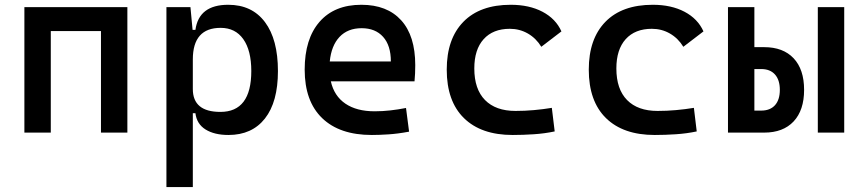

<svg xmlns="http://www.w3.org/2000/svg" viewBox="-20 -547 3556 792"><path d="M80.6 0V-517.6H505.4V0H396.5V-418.9H189.5V0Z M666.5 224.6V-517.6H765.6L774.4 -423.8H786.1Q800.3 -527.3 921.4 -527.3Q1019.5 -527.3 1073 -455.8Q1126.5 -384.3 1126.5 -253.9Q1126.5 -126.5 1073 -58.3Q1019.5 9.8 922.4 9.8Q864.3 9.8 827.9 -12.9Q791.5 -35.6 786.1 -80.1H775.4V224.6ZM890.1 -432.1Q775.4 -432.1 775.4 -301.8V-179.7Q775.4 -85.4 889.2 -85.4Q1016.6 -85.4 1016.6 -253.9Q1016.6 -338.9 983.6 -385.5Q950.7 -432.1 890.1 -432.1Z M1513.7 9.8Q1380.9 9.8 1308.8 -59.8Q1236.8 -129.4 1236.8 -259.8Q1236.8 -386.7 1298.1 -457Q1359.4 -527.3 1470.7 -527.3Q1576.7 -527.3 1634.8 -463.4Q1692.9 -399.4 1692.9 -278.3Q1692.9 -242.7 1689.9 -211.4H1344.7Q1358.4 -150.9 1404.8 -119.4Q1451.2 -87.9 1525.4 -87.9Q1558.6 -87.9 1590.3 -91.6Q1622.1 -95.2 1654.8 -101.6L1667.5 -3.9Q1620.6 4.9 1582 7.3Q1543.5 9.8 1513.7 9.8ZM1471.7 -430.7Q1414.6 -430.7 1380.6 -394.8Q1346.7 -358.9 1340.3 -293.5H1592.3Q1592.3 -359.4 1560.3 -395Q1528.3 -430.7 1471.7 -430.7Z M2094.7 9.8Q1964.8 9.8 1893.8 -59.8Q1822.8 -129.4 1822.8 -259.8Q1822.8 -386.7 1891.4 -457Q1960 -527.3 2086.9 -527.3Q2163.1 -527.3 2217.8 -498.5Q2272.5 -469.7 2295.9 -417.5L2212.9 -354Q2191.4 -389.2 2157.5 -408.7Q2123.5 -428.2 2083 -428.2Q2013.7 -428.2 1975.1 -385.5Q1936.5 -342.8 1936.5 -264.6Q1936.5 -179.2 1980.7 -134.3Q2024.9 -89.4 2106.4 -89.4Q2144.5 -89.4 2182.4 -92.8Q2220.2 -96.2 2256.3 -102.1L2268.1 -4.9Q2226.6 3.9 2182.1 6.8Q2137.7 9.8 2094.7 9.8Z M2680.7 9.8Q2550.8 9.8 2479.7 -59.8Q2408.7 -129.4 2408.7 -259.8Q2408.7 -386.7 2477.3 -457Q2545.9 -527.3 2672.9 -527.3Q2749 -527.3 2803.7 -498.5Q2858.4 -469.7 2881.8 -417.5L2798.8 -354Q2777.3 -389.2 2743.4 -408.7Q2709.5 -428.2 2668.9 -428.2Q2599.6 -428.2 2561 -385.5Q2522.5 -342.8 2522.5 -264.6Q2522.5 -179.2 2566.7 -134.3Q2610.8 -89.4 2692.4 -89.4Q2730.5 -89.4 2768.3 -92.8Q2806.2 -96.2 2842.3 -102.1L2854 -4.9Q2812.5 3.9 2768.1 6.8Q2723.6 9.8 2680.7 9.8Z M2982.9 0V-517.6H3091.8V-352.5H3132.3Q3210.4 -352.5 3253.7 -306.6Q3296.9 -260.7 3296.9 -176.3Q3296.9 -92.3 3253.7 -46.1Q3210.4 0 3132.3 0ZM3353.5 0V-517.6H3462.4V0ZM3120.1 -262.2H3091.8V-90.8H3120.1Q3156.7 -90.8 3176.8 -113Q3196.8 -135.3 3196.8 -176.3Q3196.8 -217.3 3176.8 -239.7Q3156.7 -262.2 3120.1 -262.2Z"/></svg>

Font: Caskaydia Cove Medium
Style: Regular
Weight: 500
Monospace: yes
Designer: Aaron Bell
Foundry: Saja Typeworks
Version: Version 4.300; ttfautohint (v1.8.3)